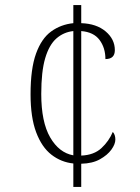

<svg xmlns="http://www.w3.org/2000/svg" viewBox="-20 -734 551 754"><path d="M268 -92Q220 -97 182 -126.5Q144 -156 122 -214.5Q100 -273 100 -364Q100 -464 121.5 -523.5Q143 -583 181 -610.5Q219 -638 268 -643V-714H299V-643Q359 -641 395 -610.5Q431 -580 431 -537Q431 -502 394 -502Q394 -546 371 -577Q348 -608 299 -612V-123Q349 -125 378.5 -152.5Q408 -180 423 -216Q433 -205 433 -186Q433 -168 417.5 -146.5Q402 -125 372.5 -108.5Q343 -92 299 -91V0H268ZM268 -612Q230 -608 201.5 -583Q173 -558 157.5 -505.5Q142 -453 142 -365Q142 -255 177 -194.5Q212 -134 268 -124Z"/></svg>

Font: Noto Serif Tamil SemiCondensed ExtraLight
Style: Regular
Weight: 200
Width: 4
Designer: Indian Type Foundry, Tom Grace, and the Monotype Design Team
Foundry: Monotype Imaging Inc.
Version: Version 2.004; ttfautohint (v1.8.4.7-5d5b)